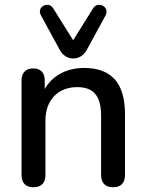

<svg xmlns="http://www.w3.org/2000/svg" viewBox="-20 -784 616 811"><path d="M289 -537C315 -537 335 -551 348 -576L426 -719C445 -755 394 -781 374 -750L289 -614L204 -750C184 -781 133 -755 153 -719L231 -576C244 -551 264 -537 289 -537ZM121 7C154 7 172 -11 172 -44V-276C172 -361 225 -416 306 -416C375 -416 407 -379 407 -295V-44C407 -11 425 7 458 7C490 7 508 -11 508 -44V-301C508 -433 451 -497 335 -497C263 -497 202 -466 169 -408V-444C169 -477 152 -495 120 -495C89 -495 71 -477 71 -444V-44C71 -11 89 7 121 7Z"/></svg>

Font: Nunito SemiBold
Style: Regular
Weight: 600
Designer: Vernon Adams
Foundry: Vernon Adams
Version: Version 3.602